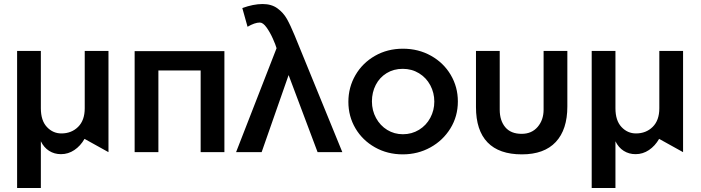

<svg xmlns="http://www.w3.org/2000/svg" viewBox="-20 -756 3483 954"><path d="M65 178V-503H183V-218Q183 -157 213 -125Q243 -93 285 -93Q335 -93 368 -125.5Q401 -158 401 -218V-503H519V0L400 -66Q380 -31 349.5 -10.5Q319 10 283 10Q250 10 224 -6.5Q198 -23 183 -54V178Z M649 -502V0H767V-406H977V0H1095V-502Z M1153 0H1280L1414 -383L1558 0H1681L1444 -580Q1423 -631 1405.5 -662Q1388 -693 1358.5 -714.5Q1329 -736 1285 -736Q1239 -736 1184 -716L1210 -623Q1246 -644 1271 -644Q1287 -644 1304.5 -619.5Q1322 -595 1336 -563.5Q1350 -532 1354 -517V-516Z M2255 -252Q2255 -324 2219.5 -384Q2184 -444 2121.5 -479Q2059 -514 1982 -514Q1905 -514 1843 -478.5Q1781 -443 1746 -382.5Q1711 -322 1711 -250Q1711 -178 1746 -118.5Q1781 -59 1843 -24Q1905 11 1981 11Q2056 11 2118.5 -23.5Q2181 -58 2218 -118Q2255 -178 2255 -252ZM2138 -251Q2138 -208 2118 -170.5Q2098 -133 2062 -111Q2026 -89 1982 -89Q1939 -89 1904 -110.5Q1869 -132 1848.5 -169.5Q1828 -207 1828 -252Q1828 -297 1847 -334Q1866 -371 1901 -392.5Q1936 -414 1981 -414Q2026 -414 2062 -392Q2098 -370 2118 -332.5Q2138 -295 2138 -251Z M2681 -503V-211Q2681 -160 2651.5 -125.5Q2622 -91 2572 -91Q2518 -91 2490.5 -124Q2463 -157 2463 -211V-503H2345V-224Q2345 -108 2402.5 -48.5Q2460 11 2573 11Q2684 11 2741.5 -50.5Q2799 -112 2799 -227V-503Z M2920 178V-503H3038V-218Q3038 -157 3068 -125Q3098 -93 3140 -93Q3190 -93 3223 -125.5Q3256 -158 3256 -218V-503H3374V0L3255 -66Q3235 -31 3204.5 -10.5Q3174 10 3138 10Q3105 10 3079 -6.5Q3053 -23 3038 -54V178Z"/></svg>

Font: Geom Medium
Style: Bold
Weight: 500
Version: Version 1.102